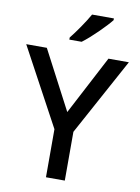

<svg xmlns="http://www.w3.org/2000/svg" viewBox="-100 -1008 784 1074"><g transform="rotate(10 291.5 -470.5)"><path d="M458 -931V-941H334C309 -896 263 -830 233 -793V-781H303C352 -817 429 -894 458 -931ZM292 -380 117 -714H0L238 -273V0H345V-277L583 -714H467Z"/></g></svg>

Font: Noto Sans Arabic UI Md
Style: Regular
Weight: 500
Designer: Monotype Design Team, Nadine Chahine and Nizar Qandah
Foundry: Monotype Imaging Inc.
Version: Version 2.010